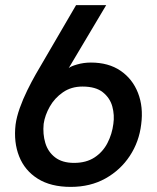

<svg xmlns="http://www.w3.org/2000/svg" viewBox="-20 -720 614 752"><path d="M257 12Q179 12 128 -20Q77 -52 55 -107.5Q33 -163 41 -232Q45 -262 57.5 -297Q70 -332 87 -366.5Q104 -401 120 -429L278 -700H396L249 -453Q256 -460 282 -467.5Q308 -475 336 -475Q405 -475 452 -443Q499 -411 520.5 -356Q542 -301 533 -233Q525 -165 488.5 -109.5Q452 -54 393 -21Q334 12 257 12ZM270 -82Q318 -82 350.5 -103.5Q383 -125 401 -160Q419 -195 424 -235Q429 -269 420 -302.5Q411 -336 383 -358.5Q355 -381 303 -381Q259 -381 226.5 -358.5Q194 -336 175 -302.5Q156 -269 151 -235Q147 -195 157.5 -160Q168 -125 196 -103.5Q224 -82 270 -82Z"/></svg>

Font: Inclusive Sans Medium
Style: Italic
Weight: 500
Italic angle: -7°
Designer: Olivia King
Foundry: Olivia King
Version: Version 2.004